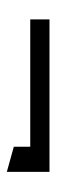

<svg xmlns="http://www.w3.org/2000/svg" viewBox="174 -530 162 549"><g transform="rotate(90 254.5 -256.0)"><path d="M36 -262H400V-215L472 -195V-317H36Z"/></g></svg>

Font: Charger Sport
Style: Df
Weight: 400
Designer: Jasper
Foundry: Cannot Into Space Fonts
Version: Version 1.1